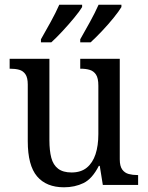

<svg xmlns="http://www.w3.org/2000/svg" viewBox="-20 -786 629 816"><path d="M252 10Q177 10 137.5 -36.5Q98 -83 98 -186V-427Q98 -456 88 -470.5Q78 -485 61.5 -489.5Q45 -494 24 -494H21V-536H190V-190Q190 -146 198 -115.5Q206 -85 227 -69Q248 -53 284 -53Q324 -53 349 -73.5Q374 -94 386 -130.5Q398 -167 398 -216V-422Q398 -454 388 -469Q378 -484 361.5 -489Q345 -494 324 -494H321V-536H489V-109Q489 -80 499.5 -65.5Q510 -51 527 -46.5Q544 -42 564 -42H567V0H417L404 -81H400Q372 -26 335 -8Q298 10 252 10ZM321 -619Q341 -654 362.5 -693Q384 -732 399 -766H496V-756Q486 -739 463 -710.5Q440 -682 413 -653.5Q386 -625 365 -606H321ZM154 -619Q174 -654 195.5 -693Q217 -732 232 -766H329V-756Q319 -739 295.5 -710.5Q272 -682 245.5 -653.5Q219 -625 198 -606H154Z"/></svg>

Font: Noto Serif Thai SemiCondensed
Style: Regular
Weight: 400
Width: 4
Designer: Monotype Design Team
Foundry: Monotype Imaging Inc.
Version: Version 2.002